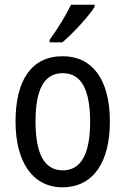

<svg xmlns="http://www.w3.org/2000/svg" viewBox="-20 -786 533 816"><path d="M382 -757V-766H282C260 -721 227 -666 191 -617V-606H245C288 -642 357 -716 382 -757ZM447 -269C447 -450 371 -547 247 -547C114 -547 46 -446 46 -269C46 -98 119 10 245 10C378 10 447 -99 447 -269ZM131 -269C131 -404 166 -475 247 -475C326 -475 363 -404 363 -269C363 -134 326 -62 247 -62C167 -62 131 -135 131 -269Z"/></svg>

Font: Noto Sans Malayalam Condensed
Style: Regular
Weight: 400
Width: 3
Designer: Jelle Bosma - Monotype Design Team
Foundry: Monotype Imaging Inc.
Version: Version 2.104